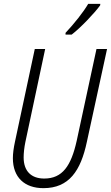

<svg xmlns="http://www.w3.org/2000/svg" viewBox="-20 -969 577 999"><path d="M321 -798V-789H353C399 -824 472 -901 501 -941L502 -949H439C414 -906 366 -846 321 -798ZM206 10C339 10 400 -80 432 -231L537 -714H482L379 -236C350 -106 305 -40 210 -40C143 -40 103 -78 103 -150C103 -172 106 -201 112 -230L215 -714H161L58 -232C51 -200 47 -170 47 -146C47 -46 108 10 206 10Z"/></svg>

Font: Noto Sans Condensed Light
Style: Italic
Weight: 300
Width: 3
Italic angle: -12°
Designer: Monotype Design Team
Foundry: Monotype Imaging Inc.
Version: Version 2.013